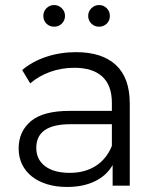

<svg xmlns="http://www.w3.org/2000/svg" viewBox="-20 -737 623 762"><path d="M495 -326V0H427V-82Q403 -40 356.5 -17.5Q310 5 246 5Q202 5 166.5 -6Q131 -17 106 -37Q81 -57 67.5 -85Q54 -113 54 -148Q54 -215 102.5 -256Q151 -297 257 -297H424V-329Q424 -398 386 -433Q348 -468 275 -468Q224 -468 178.5 -451.5Q133 -435 100 -406L68 -459Q108 -493 163.5 -511.5Q219 -530 282 -530Q385 -530 440 -479Q495 -428 495 -326ZM424 -158V-244H259Q124 -244 124 -150Q124 -104 159 -77.5Q194 -51 257 -51Q317 -51 360 -78.5Q403 -106 424 -158ZM152 -674Q152 -692 164.5 -704.5Q177 -717 195 -717Q212 -717 225 -704.5Q238 -692 238 -674Q238 -656 225.5 -643.5Q213 -631 195 -631Q177 -631 164.5 -643Q152 -655 152 -674ZM330 -674Q330 -692 343 -704.5Q356 -717 373 -717Q391 -717 403.5 -704.5Q416 -692 416 -674Q416 -655 403.5 -643Q391 -631 373 -631Q355 -631 342.5 -643.5Q330 -656 330 -674Z"/></svg>

Font: CMG Sans
Style: Regular
Weight: 400
Designer: Julieta Ulanovsky
Foundry: Julieta Ulanovsky
Version: Version 7.200